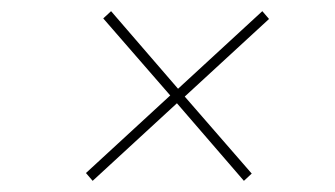

<svg xmlns="http://www.w3.org/2000/svg" viewBox="-20 -522 600 344"><path d="M311 -349 431 -211 417 -198 297 -337 146 -198 134 -212 285 -351 165 -489 179 -502 299 -363 450 -502 462 -488Z"/></svg>

Font: Montserrat Alternates Thin
Style: Italic
Weight: 250
Italic angle: -11.3°
Designer: Julieta Ulanovsky
Foundry: Julieta Ulanovsky
Version: Version 7.200